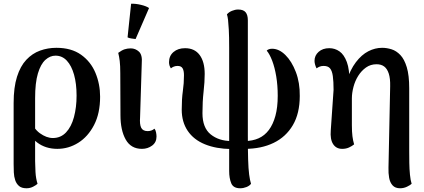

<svg xmlns="http://www.w3.org/2000/svg" viewBox="-20 -783 2271 1028"><path d="M122 225Q96 225 82 213Q68 201 61.5 182Q55 163 54 140Q53 117 53 95V-231Q53 -315 71 -372Q89 -429 121 -463Q153 -497 194.5 -512Q236 -527 282 -527Q362 -527 414 -490Q466 -453 491 -393Q516 -333 516 -265Q516 -176 483.5 -113.5Q451 -51 399 -18.5Q347 14 287 14Q224 14 179 -20Q134 -54 100 -110L134 -159Q157 -96 193 -70Q229 -44 263 -44Q305 -44 333.5 -74Q362 -104 376 -156Q390 -208 390 -271Q390 -335 376.5 -383Q363 -431 338 -458Q313 -485 277 -485Q248 -485 223 -462.5Q198 -440 183 -390Q168 -340 168 -257V80Q168 103 170 138Q172 173 181 201Q174 208 157.5 216.5Q141 225 122 225Z M740 14Q681 14 653 -36Q625 -86 625 -166L624 -391Q624 -432 621 -456.5Q618 -481 613 -500Q632 -514 647 -519Q662 -524 680 -524Q705 -524 724 -506.5Q743 -489 739 -444L730 -155Q727 -117 736 -99Q745 -81 771 -81Q780 -81 789.5 -84Q799 -87 807 -94Q813 -87 815.5 -74.5Q818 -62 818 -52Q818 -21 794.5 -3.5Q771 14 740 14ZM706 -574Q696 -575 683 -577Q670 -579 663 -583L682 -763Q706 -764 735 -757Q764 -750 778 -740Z M1218 15Q1137 14 1077 -10.5Q1017 -35 985 -82.5Q953 -130 953 -196Q953 -254 959 -295.5Q965 -337 965 -380Q965 -405 957.5 -417.5Q950 -430 931 -430Q920 -430 911 -426.5Q902 -423 895 -417Q885 -432 885 -450Q885 -484 909 -504.5Q933 -525 971 -525Q1022 -525 1049 -488.5Q1076 -452 1076 -387Q1076 -345 1070 -292Q1064 -239 1064 -177Q1064 -99 1108 -63.5Q1152 -28 1218 -28ZM1266 225Q1229 225 1218 198Q1207 171 1207 133V-527Q1207 -590 1205 -624.5Q1203 -659 1201 -676.5Q1199 -694 1195 -706Q1205 -718 1222 -725Q1239 -732 1255 -732Q1283 -732 1295 -717.5Q1307 -703 1307 -674V-57Q1307 21 1308.5 71Q1310 121 1314 151.5Q1318 182 1324 201Q1316 212 1299.5 218.5Q1283 225 1266 225ZM1291 14V-28Q1332 -28 1364.5 -42.5Q1397 -57 1419.5 -87Q1442 -117 1454.5 -162.5Q1467 -208 1467 -270Q1467 -326 1459 -374Q1451 -422 1437.5 -457.5Q1424 -493 1408 -512Q1418 -522 1437 -522Q1474 -522 1508 -488.5Q1542 -455 1564 -397.5Q1586 -340 1585 -269Q1585 -176 1548 -113Q1511 -50 1445 -18Q1379 14 1291 14Z M2122 225Q2096 225 2082 209.5Q2068 194 2063.5 169Q2059 144 2060 115L2069 -321Q2070 -363 2061.5 -389Q2053 -415 2037 -427Q2021 -439 1996 -439Q1964 -439 1939.5 -421.5Q1915 -404 1898 -377Q1881 -350 1872.5 -317.5Q1864 -285 1864 -256V-113Q1864 -77 1867 -53.5Q1870 -30 1876 -10Q1865 -1 1849 6.5Q1833 14 1812 14Q1780 14 1763.5 -11.5Q1747 -37 1751 -85L1766 -302Q1766 -347 1762 -375.5Q1758 -404 1747 -417Q1736 -430 1713 -430Q1701 -430 1692 -426.5Q1683 -423 1675 -417Q1671 -424 1667.5 -435.5Q1664 -447 1664 -457Q1664 -486 1686 -505.5Q1708 -525 1743 -525Q1773 -525 1797.5 -508Q1822 -491 1837 -451Q1852 -411 1851 -340L1834 -345Q1855 -410 1885.5 -450Q1916 -490 1952 -508.5Q1988 -527 2026 -527Q2051 -527 2076.5 -519Q2102 -511 2123.5 -488.5Q2145 -466 2158 -423Q2171 -380 2171 -310V26Q2171 55 2171.5 88.5Q2172 122 2175 152.5Q2178 183 2184 201Q2177 208 2159.5 216.5Q2142 225 2122 225Z"/></svg>

Font: Arima Thin SemiBold
Style: Regular
Weight: 600
Version: Version 1.100